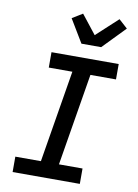

<svg xmlns="http://www.w3.org/2000/svg" viewBox="-105 -1064 810 1131"><g transform="rotate(10 300.0 -498.0)"><path d="M454 0H52V-92H205L296 -643H155V-735H557V-643H404L313 -92H454ZM320 -815 237 -953 299 -991 388 -878 516 -996 568 -949 438 -815Z"/></g></svg>

Font: Iosevka Semibold Extended
Style: Italic
Weight: 600
Width: 7
Italic angle: -9°
Monospace: yes
Designer: Belleve Invis
Foundry: Belleve Invis
Version: Version 32.5.0; ttfautohint (v1.8.4)